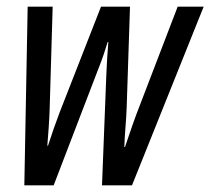

<svg xmlns="http://www.w3.org/2000/svg" viewBox="-20 -556 631 576"><path d="M53 0H141L276 -352Q284 -372 290.5 -391Q297 -410 303 -430H305Q301 -381 299 -332L286 0H376L591 -536H513L401 -244Q388 -211 377 -179.5Q366 -148 355 -115H353Q354 -145 356.5 -175.5Q359 -206 360 -233L370 -536H283L159 -219Q151 -198 141.5 -171Q132 -144 124 -119H122Q124 -144 126 -172Q128 -200 129 -230L138 -536H63Z"/></svg>

Font: Noto Sans UI Condensed
Style: Italic
Weight: 400
Width: 3
Italic angle: -12°
Designer: Monotype Design Team
Foundry: Monotype Imaging Inc.
Version: Version 1.901